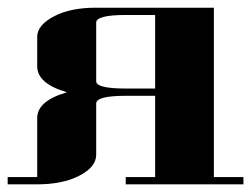

<svg xmlns="http://www.w3.org/2000/svg" viewBox="-20 -481 655 501"><path d="M0 0V-19H77.1V-172.9Q77.1 -217.8 154.8 -240.2Q77.1 -262.7 77.1 -308.1V-384.8Q77.1 -416 122.1 -439Q164.1 -460.9 230 -460.9H538.1V-19H615.2V0H308.1V-19H384.8V-231H308.1Q231 -231 231 -210.9V-77.1Q231 -44.9 186 -22Q142.6 0 77.1 0ZM231 -269Q231 -250 308.1 -250H384.8V-441.9H308.1Q231 -441.9 231 -421.9Z"/></svg>

Font: Hjet
Style: Regular
Weight: 400
Designer: T. Christopher White
Version: Version 1.2